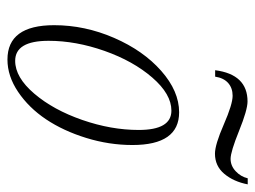

<svg xmlns="http://www.w3.org/2000/svg" viewBox="-104 -563 678 510"><g transform="rotate(90 235.0 -308.0)"><path d="M388.2 -540Q364.3 -540 310.5 -563.5Q256.8 -586.9 234.4 -586.9Q213.9 -586.9 200.4 -575Q187 -563 183.6 -540.5H166.5Q177.7 -626.5 249.5 -626.5Q272 -626.5 327.6 -604Q383.3 -581.5 401.9 -581.5Q420.4 -581.5 434.8 -595Q449.2 -608.4 453.6 -627H469.7Q462.4 -589.4 441.7 -564.7Q420.9 -540 388.2 -540ZM138.2 11.2Q46.9 11.2 46.9 -112.8Q46.9 -194.3 80.6 -272Q114.3 -349.6 168.2 -397.2Q222.2 -444.8 278.3 -444.8Q365.2 -444.8 365.2 -320.8Q365.2 -258.8 346.4 -198Q327.6 -137.2 296.9 -91.3Q266.1 -45.4 224.1 -17.1Q182.1 11.2 138.2 11.2ZM141.6 -9.3Q185.5 -9.3 228.8 -60.1Q272 -110.8 298.6 -187.5Q325.2 -264.2 325.2 -337.4Q325.2 -424.3 273.9 -424.3Q230 -424.3 186 -373.5Q142.1 -322.8 115.2 -246.6Q88.4 -170.4 88.4 -98.1Q88.4 -9.3 141.6 -9.3Z"/></g></svg>

Font: Elstob ExtraLight
Style: Italic
Weight: 200
Italic angle: -20°
Designer: Peter S. Baker
Version: Version 1.015